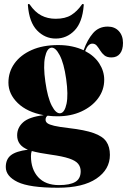

<svg xmlns="http://www.w3.org/2000/svg" viewBox="-20 -680 626 946"><path d="M318.5 -49Q397.5 -40 441.8 -24.2Q486 -8.5 503.8 17.5Q521.5 43.5 521.5 83Q521.5 155 455 200Q388.5 245 265.5 245Q125.5 245 67 216.8Q8.5 188.5 8.5 143Q8.5 104.5 33.8 84.8Q59 65 117.5 57.5Q64.5 36.5 64.5 -13Q64.5 -51 94 -77.5Q123.5 -104 195.5 -112.5Q113.5 -127.5 67.5 -172.2Q21.5 -217 21.5 -273Q21.5 -325.5 51.2 -367.2Q81 -409 136 -433.5Q191 -458 266.5 -458Q303.5 -458 335 -451.2Q366.5 -444.5 392 -432.5Q410.5 -484.5 438.5 -516.8Q466.5 -549 511 -549Q545 -549 565.5 -526.8Q586 -504.5 586 -468.5Q586 -434.5 571.2 -415.8Q556.5 -397 529 -397Q507 -397 494.5 -407.2Q482 -417.5 473.8 -431Q465.5 -444.5 457 -454.8Q448.5 -465 435 -465Q413.5 -465 399.5 -428.5Q445.5 -404.5 469.5 -366.8Q493.5 -329 493.5 -287Q493.5 -236.5 463.5 -195.8Q433.5 -155 381.5 -131Q329.5 -107 263.5 -107Q238 -107 214.5 -110Q204.5 -103.5 204.5 -90Q204.5 -80 213.5 -73Q222.5 -66 247 -60.2Q271.5 -54.5 318.5 -49ZM232.5 -445Q211 -442 201.8 -398.2Q192.5 -354.5 203.5 -277Q214.5 -199 235.2 -159Q256 -119 277.5 -122Q298.5 -125 307.8 -168.8Q317 -212.5 306 -291Q295 -368.5 274 -408.2Q253 -448 232.5 -445ZM132.5 89Q132.5 154 168.2 193Q204 232 270.5 232Q324.5 232 351 216.2Q377.5 200.5 377.5 164Q377.5 142.5 365 127Q352.5 111.5 320.5 100.8Q288.5 90 230.5 82Q201.5 78 178 73.5Q154.5 69 136.5 64Q132.5 74 132.5 89ZM254.5 -587.5Q301.5 -587.5 330.8 -605.8Q360 -624 383 -657Q385 -660.5 388 -660.5Q393.5 -660.5 392.5 -653.5Q386 -570 347.5 -530Q309 -490 254.5 -490Q201.5 -490 162.8 -530Q124 -570 117.5 -653.5Q116.5 -660.5 122 -660.5Q125 -660.5 127 -657Q152 -620.5 183.2 -604Q214.5 -587.5 254.5 -587.5Z"/></svg>

Font: Fraunces 144pt S000 Black
Style: Regular
Weight: 900
Version: Version 1.000; ttfautohint (v1.8.3)